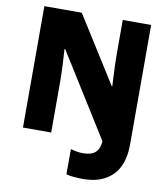

<svg xmlns="http://www.w3.org/2000/svg" viewBox="-100 -797 968 1112"><g transform="rotate(10 384.5 -240.5)"><path d="M464 233Q433 233 408.5 230.5Q384 228 365 223V75Q381 79 399 82.5Q417 86 438 86Q488 86 511.5 63.5Q535 41 537 -2L232 -490H228Q231 -450 233.5 -395.5Q236 -341 236 -295V0H70V-714H290L535 -325H538Q537 -350 535 -384.5Q533 -419 532 -454.5Q531 -490 531 -519V-714H698V-12Q698 110 636 171.5Q574 233 464 233Z"/></g></svg>

Font: Noto Sans Gujarati SemiCondensed Black
Style: Regular
Weight: 900
Width: 4
Designer: Jelle Bosma - Monotype Design Team, Universal Thirst
Foundry: Monotype Imaging Inc.
Version: Version 2.106; ttfautohint (v1.8.4.7-5d5b)